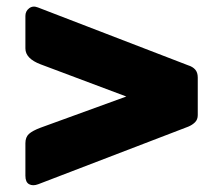

<svg xmlns="http://www.w3.org/2000/svg" viewBox="-20 -633 639 567"><path d="M55 -210Q55 -228 65.5 -237.5Q76 -247 100 -256L353 -348L100 -443Q55 -460 55 -490V-586Q55 -600 66 -608.5Q77 -617 92 -611L536 -440Q549 -436 556.5 -427.5Q564 -419 564 -404V-293Q564 -280 556 -272Q548 -264 536 -259L93 -89Q77 -83 66 -89Q55 -95 55 -114V-210Z"/></svg>

Font: Libre Franklin Thin Black
Style: Regular
Weight: 900
Version: Version 3.000